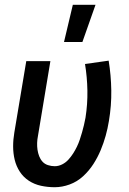

<svg xmlns="http://www.w3.org/2000/svg" viewBox="-20 -776 540 804"><path d="M209 8Q180 8 152 2Q124 -4 101 -19Q78 -34 63 -57Q48 -80 41.5 -107Q35 -134 35 -163Q35 -192 40 -221L90 -520H191L139 -207Q136 -192 135.5 -177.5Q135 -163 137 -149Q139 -135 144 -122Q149 -109 158 -99Q167 -89 181 -84.5Q195 -80 209 -80Q225 -80 240 -87.5Q255 -95 266 -107Q277 -119 286 -133Q295 -147 302 -161.5Q309 -176 314 -191Q319 -206 323.5 -221.5Q328 -237 331.5 -252Q335 -267 338 -283Q347 -340 346 -396.5Q345 -453 336 -508L435 -522Q445 -461 446 -397.5Q447 -334 436 -269Q431 -238 422.5 -207.5Q414 -177 401.5 -147Q389 -117 371 -89Q353 -61 328 -38Q303 -15 271.5 -3.5Q240 8 209 8ZM248 -600 285 -756H380L325 -600Z"/></svg>

Font: Iosevka Term Curly Semibold
Style: Italic
Weight: 600
Italic angle: -9°
Designer: Belleve Invis
Foundry: Belleve Invis
Version: Version 32.3.0